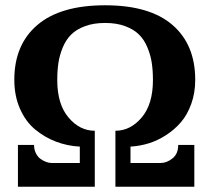

<svg xmlns="http://www.w3.org/2000/svg" viewBox="-20 -707 804 727"><path d="M719.2 -404.8Q719.2 -355.5 704.3 -314Q689.5 -272.5 665 -244.1Q640.6 -215.8 608.4 -195.1Q576.2 -174.3 542.5 -164.1Q508.8 -153.8 474.1 -151.9V-89.8H587.9Q611.3 -89.8 633.1 -107.2Q654.8 -124.5 654.8 -158.2H715.8V0H417V-211.9Q474.1 -211.9 516.6 -262.2Q559.1 -312.5 559.1 -403.8Q559.1 -439.5 554.7 -468.8Q550.3 -498 538.3 -527.1Q526.4 -556.2 506.6 -575.9Q486.8 -595.7 454.1 -607.9Q421.4 -620.1 377.9 -620.1Q334.5 -620.1 301.8 -607.9Q269 -595.7 249.3 -575.9Q229.5 -556.2 217.5 -527.1Q205.6 -498 201.2 -468.8Q196.8 -439.5 196.8 -403.8Q196.8 -312.5 239.3 -262.2Q281.7 -211.9 338.9 -211.9V0H47.9V-158.2H108.9Q108.9 -140.6 116 -126.7Q123 -112.8 133.5 -105.2Q144 -97.7 155 -93.8Q166 -89.8 175.8 -89.8H282.2V-151.9Q234.9 -154.3 191.9 -170.7Q148.9 -187 113 -216.8Q77.1 -246.6 55.7 -295.2Q34.2 -343.8 34.2 -404.8Q34.2 -538.1 121.6 -612.5Q209 -687 377.9 -687Q546.9 -687 633.1 -612.5Q719.2 -538.1 719.2 -404.8Z"/></svg>

Font: Veleka
Style: Bold
Weight: 700
Designer: Stefan Peev, Context Ltd, 2016; SIL International, 1997-2014.
Foundry: Stefan Peev, Context Ltd, 2016
Version: Version 1.000